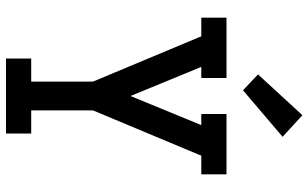

<svg xmlns="http://www.w3.org/2000/svg" viewBox="-214 -814 1028 640"><g transform="rotate(90 300.0 -494.0)"><path d="M175 0V-84H252V-290L101 -651H39V-735H240V-651H203L300 -415L397 -651H360V-735H561V-651H499L348 -290V-84H425V0ZM281 -790 228 -840 364 -988 436 -922Z"/></g></svg>

Font: Iosevka Slab Medium Extended
Style: Regular
Weight: 500
Width: 7
Monospace: yes
Designer: Belleve Invis
Foundry: Belleve Invis
Version: Version 11.1.1; ttfautohint (v1.8.3)